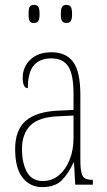

<svg xmlns="http://www.w3.org/2000/svg" viewBox="-20 -756 440 786"><path d="M153 10Q103 10 72.5 -28.5Q42 -67 42 -146Q42 -224 85.5 -261.5Q129 -299 218 -303L281 -306V-371Q281 -451 259.5 -484Q238 -517 190 -517Q143 -517 118.5 -488.5Q94 -460 94 -395Q73 -395 73 -438Q73 -482 104.5 -512Q136 -542 191 -542Q250 -542 279.5 -502.5Q309 -463 309 -366V-103Q309 -66 313.5 -48.5Q318 -31 328.5 -25.5Q339 -20 358 -20H360V0H288L283 -91H281Q262 -48 234 -19Q206 10 153 10ZM155 -15Q193 -15 221 -38.5Q249 -62 265 -102Q281 -142 281 -191V-283L219 -280Q139 -277 104.5 -242.5Q70 -208 70 -146Q70 -88 90.5 -51.5Q111 -15 155 -15ZM252 -662Q240 -662 234.5 -669.5Q229 -677 229 -698Q229 -721 234.5 -728.5Q240 -736 252 -736Q264 -736 269.5 -728.5Q275 -721 275 -698Q275 -677 269.5 -669.5Q264 -662 252 -662ZM119 -662Q106 -662 101.5 -669.5Q97 -677 97 -698Q97 -721 101.5 -728.5Q106 -736 119 -736Q131 -736 136.5 -728.5Q142 -721 142 -698Q142 -677 136.5 -669.5Q131 -662 119 -662Z"/></svg>

Font: Noto Serif Georgian ExtraCondensed Thin
Style: Regular
Weight: 100
Width: 2
Designer: Monotype Design Team, Akaki Razmadze
Foundry: Google LLC
Version: Version 2.003; ttfautohint (v1.8.4.7-5d5b)